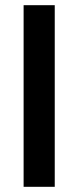

<svg xmlns="http://www.w3.org/2000/svg" viewBox="-20 -720 301 740"><path d="M71 0V-700H191V0Z"/></svg>

Font: AWOL-DM SemiBold
Style: Regular
Weight: 600
Designer: Colophon Foundry, Jonny Pinhorn, Mikhail Sharanda
Foundry: Colophon Foundry
Version: Version 1.000;Glyphs 3.2.3 (3260)